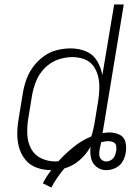

<svg xmlns="http://www.w3.org/2000/svg" viewBox="-20 -755 616 861"><path d="M210 86Q235 40 269 0Q306 -10 336.5 -36.5Q367 -63 386 -97Q383 -72 388 -47.5Q393 -23 412 -7.5Q431 8 456 8Q477 8 497.5 -1.5Q518 -11 529.5 -30.5Q541 -50 544 -71Q548 -95 542.5 -118Q537 -141 516 -151Q495 -161 471 -161Q457 -161 440 -158L535 -735H492L439 -418Q433 -452 415.5 -481.5Q398 -511 366 -524.5Q334 -538 297 -538Q266 -538 234.5 -530Q203 -522 175.5 -502Q148 -482 128 -454.5Q108 -427 97.5 -396.5Q87 -366 82 -335L64 -225Q58 -192 57.5 -158.5Q57 -125 65.5 -94Q74 -63 94 -38.5Q114 -14 145 -3Q176 8 209 8H210Q188 36 172 67ZM229 -31Q195 -31 165 -45Q135 -59 119.5 -88Q104 -117 102.5 -151Q101 -185 106 -219L124 -329Q130 -362 143 -393.5Q156 -425 181.5 -450.5Q207 -476 239.5 -487.5Q272 -499 305 -499Q332 -499 357 -490Q382 -481 397.5 -460.5Q413 -440 419.5 -414.5Q426 -389 425.5 -361.5Q425 -334 421 -307L403 -197Q400 -183 397 -169.5Q394 -156 389 -143Q346 -125 309.5 -95.5Q273 -66 242 -32Q236 -31 229 -31ZM456 -31Q445 -31 436 -38.5Q427 -46 425.5 -57.5Q424 -69 426 -81Q428 -89 429.5 -97.5Q431 -106 433 -114V-117Q441 -119 450 -120.5Q459 -122 467 -122Q479 -122 489 -117Q499 -112 501 -100.5Q503 -89 501 -77Q499 -66 494 -55Q489 -44 478.5 -37.5Q468 -31 456 -31Z"/></svg>

Font: Iosevka Sparkle XLtObl
Style: Regular
Weight: 200
Italic angle: -9°
Designer: Belleve Invis
Foundry: Belleve Invis
Version: Version 4.5.0; ttfautohint (v1.8.3)